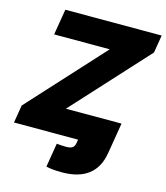

<svg xmlns="http://www.w3.org/2000/svg" viewBox="-134 -830 987 1143"><g transform="rotate(15 359.5 -258.0)"><path d="M258.3 203.6 282.7 56.2Q295.9 57.6 310.3 58.6Q324.7 59.6 340.8 59.6Q367.7 59.6 379.9 50.8Q392.1 42 395.5 20.5L398.9 0H597.7L592.3 31.7Q577.1 122.6 517.8 167.7Q458.5 212.9 355.5 212.9Q327.1 212.9 302.5 210.7Q277.8 208.5 258.3 203.6ZM3.9 0 22 -109.4 441.9 -568.4H99.1L125.5 -727.5H719.2L701.2 -618.2L281.2 -159.2H624L597.7 0Z"/></g></svg>

Font: Inter 18pt Black
Style: Italic
Weight: 900
Italic angle: -9.3988°
Designer: Rasmus Andersson
Foundry: rsms
Version: Version 4.001;git-66647c0bb